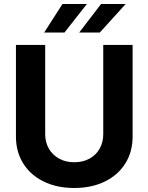

<svg xmlns="http://www.w3.org/2000/svg" viewBox="-20 -932 744 962"><path d="M644.4 -707V-247.5Q644.4 -171.4 608 -113.2Q571.6 -54.9 505.2 -22.5Q438.9 9.9 351.9 9.9Q264.9 9.9 198.8 -22.5Q132.7 -54.9 96.3 -113.2Q59.9 -171.4 59.9 -247.5V-707H206.4V-259.9Q206.4 -219.6 224.6 -187.6Q242.9 -155.6 276 -137.3Q309 -119.1 351.9 -119.1Q395.7 -119.1 428.7 -137.3Q461.8 -155.6 479.6 -187.6Q497.3 -219.6 497.3 -259.9V-707ZM486.5 -912.1H609.7L479.9 -768.9H376.8ZM293.1 -912.1H415.4L303 -768.9H201.2Z"/></svg>

Font: Pretendard JP Variable
Style: Regular
Weight: 400
Designer: Base glyphs from Inter by Rasmus Andersson; Hangul glyphs from Noto Sans CJK(Source Han Sans) by Jang Soo-young and Kang
Foundry: Kil Hyung-jin
Version: Version 1.307;Glyphs 3.2 (3192)